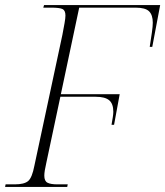

<svg xmlns="http://www.w3.org/2000/svg" viewBox="-35 -734 649 754"><path d="M-15 0 -13 -10H23Q60 -10 75.5 -23Q91 -36 100 -83L210 -597Q215 -623 218.5 -643Q222 -663 222 -673Q222 -693 210.5 -698.5Q199 -704 165 -704H135L138 -714H594L563 -550H553Q558 -582 561.5 -606.5Q565 -631 565 -645Q565 -675 550.5 -689.5Q536 -704 497 -704H276L204 -364H435L413 -244H403Q406 -261 408 -274Q410 -287 410 -295Q410 -327 393.5 -340.5Q377 -354 341 -354H202L147 -95Q139 -61 139 -44Q139 -23 151.5 -16.5Q164 -10 190 -10H231L229 0Z"/></svg>

Font: Noto Serif Display ExtraLight
Style: Italic
Weight: 200
Italic angle: -12°
Designer: Monotype Design Team
Foundry: Monotype Imaging Inc.
Version: Version 2.009